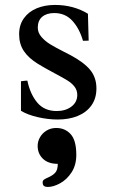

<svg xmlns="http://www.w3.org/2000/svg" viewBox="-20 -472 457 774"><path d="M314.5 -307.6Q300.3 -356.9 271.7 -388.2Q243.2 -419.4 198.7 -419.4Q168 -419.4 150.1 -404.3Q132.3 -389.2 132.3 -360.4Q132.3 -340.3 147 -323.2Q161.6 -306.2 182.9 -293.2Q204.1 -280.3 238.8 -262.7Q247.1 -258.8 263.7 -250Q318.4 -220.7 343.5 -190.2Q368.7 -159.7 368.7 -115.7Q368.7 -75.2 348.6 -47.1Q328.6 -19 293.5 -4.6Q258.3 9.8 212.9 9.8Q172.9 9.8 131.8 0.2Q90.8 -9.3 64.5 -25.4V-144.5Q83.5 -147 90.3 -147Q101.6 -92.8 130.1 -58.6Q158.7 -24.4 208.5 -24.4Q244.1 -24.4 267.8 -42.2Q291.5 -60.1 291.5 -89.4Q291.5 -107.9 280.8 -122.1Q270 -136.2 252.9 -147Q235.8 -157.7 201.7 -175.8Q155.8 -200.2 131.8 -215.3Q94.7 -238.3 75.9 -266.6Q57.1 -294.9 57.1 -334Q57.1 -371.6 76.2 -398.2Q95.2 -424.8 127.9 -438.5Q160.6 -452.1 201.7 -452.1Q239.3 -452.1 273.2 -442.9Q307.1 -433.6 334.5 -416.5L337.4 -308.1Q330.6 -307.6 314.5 -307.6ZM287.6 152.3Q287.6 193.4 268.6 222.7Q249.5 252 222.4 266.8Q195.3 281.7 172.4 281.7Q162.6 281.7 157.2 277.6Q151.9 273.4 151.9 263.2Q151.9 256.3 157 252.4Q162.1 248.5 172.4 244.1Q190.9 236.3 201.9 225.1Q212.9 213.9 212.9 188.5Q174.3 188.5 153.1 168Q131.8 147.5 131.8 116.2Q131.8 97.7 141.4 81.1Q150.9 64.5 168 54.2Q185.1 43.9 206.5 43.9Q242.2 43.9 264.9 68.8Q287.6 93.8 287.6 152.3Z"/></svg>

Font: Radley
Style: Regular
Weight: 400
Designer: Vernon Adams
Foundry: Vernon Adams
Version: Version 1.003; ttfautohint (v1.6)